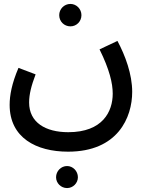

<svg xmlns="http://www.w3.org/2000/svg" viewBox="-20 -687 742 976"><path d="M338 -553C369 -553 394 -578 394 -610C394 -641 369 -667 338 -667C306 -667 281 -641 281 -610C281 -578 306 -553 338 -553ZM29 -154C29 13 164 84 326 84C579 84 652 -90 652 -220C652 -310 617 -404 577 -479L486 -436C537 -333 553 -263 553 -211C553 -120 502 -15 327 -15C212 -15 128 -64 128 -166C128 -207 139 -251 161 -309L74 -342C40 -263 29 -202 29 -154ZM321 269C351 269 376 244 376 214C376 183 351 157 321 157C290 157 265 183 265 214C265 244 290 269 321 269Z"/></svg>

Font: Noto Sans Arabic UI Md
Style: Regular
Weight: 500
Designer: Monotype Design Team, Nadine Chahine and Nizar Qandah
Foundry: Monotype Imaging Inc.
Version: Version 2.010